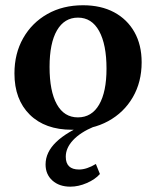

<svg xmlns="http://www.w3.org/2000/svg" viewBox="-20 -482 595 731"><path d="M253.6 12Q151.6 12 93.3 -45.5Q35 -103.1 35 -202.4Q35 -278.3 68.3 -336.8Q101.6 -395.4 160.4 -428.7Q219.3 -462 296.1 -462Q364.4 -462 414.4 -435.3Q464.3 -408.5 491.8 -359.9Q519.3 -311.2 519.3 -244.8Q519.3 -169.7 485.6 -111.7Q451.9 -53.6 391.9 -20.8Q331.9 12 253.6 12ZM276.6 -35.1Q329.2 -35.1 357.4 -83.7Q385.5 -132.3 385.5 -220.7Q385.5 -312.7 357.4 -363.8Q329.3 -414.9 276.9 -414.9Q225.2 -414.9 196.9 -366.4Q168.7 -317.8 168.7 -227.4Q168.7 -134.5 196.5 -84.8Q224.2 -35.1 276.6 -35.1ZM247.8 228.7Q205.5 228.7 179.5 205.3Q153.5 182 153.5 144.2Q153.5 97.7 193.8 58.8Q234.1 19.8 316.3 -14.2L338.1 0Q286 21.8 258.2 51.6Q230.4 81.4 230.4 114.7Q230.4 163.4 281 163.4Q310 163.4 345 142.3L360.4 180.5Q342.2 201.2 310.4 214.9Q278.7 228.7 247.8 228.7Z"/></svg>

Font: Pitagon Serif
Style: Regular
Weight: 400
Designer: Travis Tran
Foundry: Pitagon
Version: Version 1.000;gftools[0.9.26]